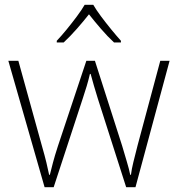

<svg xmlns="http://www.w3.org/2000/svg" viewBox="-20 -784 746 805"><path d="M390 -371Q381 -400 374 -424Q367 -448 360 -474H357Q351 -448 343.5 -423Q336 -398 327 -371L205 1H167L15 -529H57L155 -175Q168 -130 174.5 -102.5Q181 -75 186 -51H189Q195 -75 202 -102Q209 -129 223 -172L342 -529H378L492 -173Q503 -135 512 -105.5Q521 -76 526 -51H529Q532 -75 539 -103.5Q546 -132 557 -175L652 -529H691L548 1H509ZM371 -764Q383 -743 403.5 -715.5Q424 -688 446.5 -660.5Q469 -633 487 -613V-606H458Q431 -631 403 -663.5Q375 -696 353 -724Q331 -696 302.5 -663.5Q274 -631 247 -606H218V-613Q237 -633 259.5 -660.5Q282 -688 302.5 -715.5Q323 -743 335 -764Z"/></svg>

Font: Noto Sans Devanagari ExtraLight
Style: Regular
Weight: 200
Designer: Jelle Bosma - Monotype Design Team
Foundry: Monotype Imaging Inc.
Version: Version 2.004; ttfautohint (v1.8.4.7-5d5b)